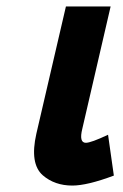

<svg xmlns="http://www.w3.org/2000/svg" viewBox="-20 -560 381 597"><path d="M236 -160Q225 -116 247 -116Q263 -116 316 -141L334 -14Q251 17 205 17Q150 17 113 -15Q72 -51 93 -144L185 -540H324Z"/></svg>

Font: Miedinger
Style: Bold-Italic
Weight: 700
Italic angle: -13°
Version: Version 001.000